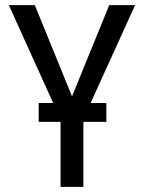

<svg xmlns="http://www.w3.org/2000/svg" viewBox="-20 -731 564 751"><path d="M396 -254.4V-328.1H334.5L508.3 -710.9H407.2L261.7 -354L116.2 -710.9H14.6L188 -328.1H131.3V-254.4H216.8V0H306.2V-254.4Z"/></svg>

Font: Roboto Condensed
Style: Regular
Weight: 400
Designer: Google
Version: Version 2.134; 2016